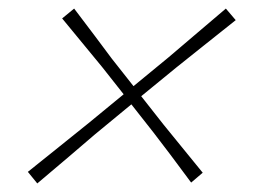

<svg xmlns="http://www.w3.org/2000/svg" viewBox="-20 -519 594 448"><path d="M67 -91 45 -118Q70 -138 97.2 -159.8Q124.5 -181.5 148.2 -200.8Q172 -220 187 -232L268.5 -299L218 -363Q202 -382.5 176.2 -413.8Q150.5 -445 125 -476L153 -499Q178 -466 201.8 -434.5Q225.5 -403 241 -382L291.5 -318L373 -385Q396.5 -405 433.5 -436.5Q470.5 -468 507 -499L530 -472Q492.5 -442 454 -411.5Q415.5 -381 392 -362L309.5 -294.5L361 -229Q376 -210.5 402.5 -178Q429 -145.5 453 -116L426 -93Q403 -124 377.8 -157.8Q352.5 -191.5 338 -210L286.5 -275.5L201 -205Q180 -187 142 -154.5Q104 -122 67 -91Z"/></svg>

Font: Commissioner Loud Thin
Style: Italic
Weight: 100
Italic angle: -12°
Designer: Kostas Bartsokas
Foundry: Kostas Bartsokas
Version: Version 1.000; ttfautohint (v1.8.3)